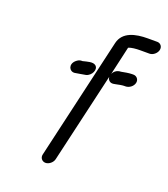

<svg xmlns="http://www.w3.org/2000/svg" viewBox="-131 -776 779 892"><g transform="rotate(20 259.0 -330.0)"><path d="M181 -416C197 -418 220 -423 234 -425C261 -431 279 -468 259 -483C245 -494 218 -485 197 -480H190C181 -479 174 -475 166 -468C141 -445 155 -414 181 -416ZM197 23C214 23 232 8 236 -9L339 -454C340 -440 350 -427 369 -430L380 -432C388 -434 409 -438 418 -438H425C443 -438 462 -452 466 -470C470 -487 458 -502 441 -502H434C421 -502 397 -498 383 -495L373 -494C359 -491 349 -483 343 -470L375 -611C388 -617 413 -619 431 -619H478C495 -619 513 -634 517 -651C521 -668 510 -683 493 -683H446C387 -683 325 -670 311 -611L172 -9C168 8 180 23 197 23Z"/></g></svg>

Font: Electronic
Style: SeBdIt
Weight: 600
Version: Version 1.011